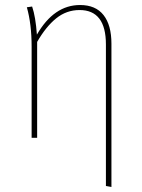

<svg xmlns="http://www.w3.org/2000/svg" viewBox="-20 -549 564 765"><path d="M424 -375V196L402 192V-372Q402 -509 297 -509Q245 -509 204 -476Q163 -443 128 -382V0H106V-363Q106 -453 87 -520L108 -523Q122 -482 127 -411Q195 -529 299 -529Q361 -529 392.5 -489Q424 -449 424 -375Z"/></svg>

Font: Fira Sans Condensed Thin
Style: Regular
Weight: 250
Width: 3
Designer: Carrois Corporate & Edenspiekermann AG
Foundry: Carrois Corporate GbR & Edenspiekermann AG
Version: Version 4.203